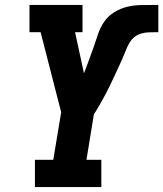

<svg xmlns="http://www.w3.org/2000/svg" viewBox="-20 -755 659 775"><path d="M121 0V-110H195L227 -302L204 -391L144 -625H99V-735H313V-625H283L319 -459Q329 -485 338.5 -511Q348 -537 357.5 -563.5Q367 -590 375.5 -616.5Q384 -643 400 -666.5Q416 -690 441 -705.5Q466 -721 493 -727.5Q520 -734 547 -734.5Q574 -735 600 -735Q605 -735 609.5 -735Q614 -735 619 -735V-625Q617 -625 614.5 -625Q612 -625 610 -625Q595 -625 580 -624.5Q565 -624 549.5 -619.5Q534 -615 521.5 -604.5Q509 -594 501 -579.5Q493 -565 487.5 -550.5Q482 -536 475.5 -521.5Q469 -507 462.5 -492.5Q456 -478 449 -463.5Q442 -449 435.5 -434.5Q429 -420 422 -406Q415 -392 407.5 -377.5Q400 -363 392 -349Q384 -335 376 -321Q368 -307 359 -294L329 -110H389V0Z"/></svg>

Font: Iosevka Slab XBdExObl
Style: Regular
Weight: 800
Width: 7
Italic angle: -9°
Monospace: yes
Designer: Belleve Invis
Foundry: Belleve Invis
Version: Version 11.1.0; ttfautohint (v1.8.3)